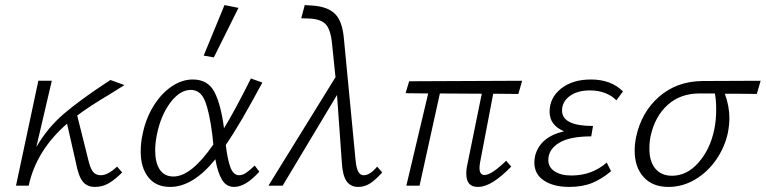

<svg xmlns="http://www.w3.org/2000/svg" viewBox="-20 -731 3015 756"><path d="M441 -75 461 -52Q432 -23 407.5 -9Q383 5 354 5Q323 5 306 -16Q289 -37 279 -90L244 -244Q123 -139 93 0H43L131 -413H184L123 -152Q168 -229 231.5 -283Q295 -337 392 -401L415 -416L470 -396Q422 -366 409 -358Q327 -309 284 -276L327 -104Q335 -69 346 -55Q357 -41 377 -41Q405 -41 441 -75Z M822 -505 782 -512 864 -711 919 -700ZM983 -79 1001 -55Q947 5 902 5Q871 5 854 -23.5Q837 -52 828 -104Q740 5 650 5Q594 5 564 -33Q534 -71 534 -134Q534 -168 541 -200Q553 -262 583.5 -312Q614 -362 655 -390Q696 -418 739 -418Q799 -418 824.5 -368.5Q850 -319 862 -226Q905 -296 968 -422L1013 -406Q926 -243 869 -160Q876 -102 887.5 -71.5Q899 -41 922 -41Q935 -41 949 -50.5Q963 -60 983 -79ZM820 -162 816 -200Q805 -288 787.5 -332.5Q770 -377 731 -377Q688 -377 650 -326Q612 -275 597 -197Q591 -166 591 -138Q591 -91 609 -63.5Q627 -36 663 -36Q733 -36 820 -162Z M1485 -52Q1459 -23 1437.5 -9Q1416 5 1390 5Q1361 5 1345 -17Q1329 -39 1326 -91L1307 -357L1093 0H1037L1301 -427L1287 -563Q1281 -617 1261.5 -636.5Q1242 -656 1199 -658L1166 -659L1180 -711L1211 -709Q1270 -705 1299 -676.5Q1328 -648 1334 -580L1380 -101Q1383 -68 1391 -54.5Q1399 -41 1412 -41Q1437 -41 1465 -75Z M1870 -90Q1868 -76 1868 -70Q1868 -42 1888 -42Q1915 -42 1973 -98L1993 -75Q1955 -36 1922.5 -15.5Q1890 5 1861 5Q1816 5 1816 -47Q1816 -67 1821 -87L1877 -362L1712 -363L1632 0H1580L1666 -363L1577 -364L1591 -411L2036 -413L2021 -361L1922 -362Z M2433 -371 2407 -336Q2390 -354 2363 -364.5Q2336 -375 2303 -375Q2253 -375 2223 -352.5Q2193 -330 2193 -296Q2193 -235 2315 -235L2308 -194Q2222 -194 2180.5 -168Q2139 -142 2139 -101Q2139 -73 2163.5 -56.5Q2188 -40 2230 -40Q2311 -40 2369 -91L2386 -57Q2351 -27 2312.5 -11Q2274 5 2221 5Q2160 5 2122 -20Q2084 -45 2084 -91Q2084 -104 2087 -117Q2106 -192 2201 -214Q2144 -238 2144 -291Q2144 -346 2189 -382Q2234 -418 2307 -418Q2386 -418 2433 -371Z M2960 -361Q2918 -362 2834 -362Q2852 -313 2852 -266Q2852 -240 2846 -208Q2834 -152 2800.5 -103Q2767 -54 2717.5 -24.5Q2668 5 2612 5Q2549 5 2514 -34Q2479 -73 2479 -138Q2479 -165 2485 -193Q2506 -290 2575.5 -350.5Q2645 -411 2746 -412L2975 -413ZM2800 -300Q2800 -335 2795 -363H2734Q2659 -363 2609 -318Q2559 -273 2542 -196Q2537 -174 2537 -145Q2537 -95 2560.5 -67Q2584 -39 2626 -39Q2685 -39 2730.5 -91Q2776 -143 2792 -219Q2800 -256 2800 -300Z"/></svg>

Font: Ysabeau Infant Semilight
Style: Italic
Weight: 300
Italic angle: -12°
Designer: Christian Thalmann (Catharsis Fonts)
Version: Version 0.003